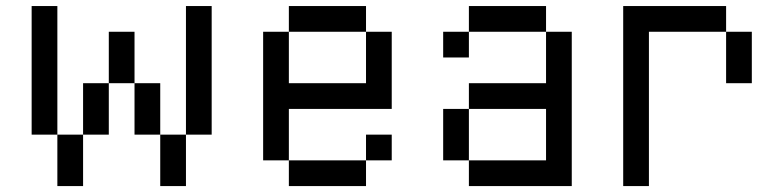

<svg xmlns="http://www.w3.org/2000/svg" viewBox="-20 -628 2644 648"><path d="M607.6 -173.6V-607.6H694.4V-173.6ZM434 -347.2H347.2V-520.8H434ZM520.8 -173.6H434V-347.2H520.8ZM347.2 -173.6H260.4V-347.2H347.2ZM520.8 -173.6H607.6V0H520.8ZM260.4 0H173.6V-173.6H260.4ZM173.6 -173.6H86.8V-607.6H173.6Z M954.9 -520.8V-607.6H1215.3V-520.8ZM954.9 0V-86.8H1215.3V0ZM1215.3 -520.8H1302.1V-260.4H954.9V-86.8H868.1V-520.8H954.9V-347.2H1215.3ZM1302.1 -86.8H1215.3V-173.6H1302.1Z M1822.9 -520.8H1562.5V-607.6H1822.9ZM1822.9 -260.4H1562.5V-347.2H1822.9V-520.8H1909.7V0H1562.5V-86.8H1822.9ZM1562.5 -86.8H1475.7V-260.4H1562.5ZM1562.5 -434H1475.7V-520.8H1562.5Z M2430.6 -347.2H2517.4V-520.8H2430.6ZM2083.3 0V-607.6H2430.6V-520.8H2170.1V0Z"/></svg>

Font: 8-bit Operator+
Style: Regular
Weight: 400
Designer: GrandChaos9000
Foundry: Grand Chaos Productions
Version: Version 1.2.0 - April 24, 2014